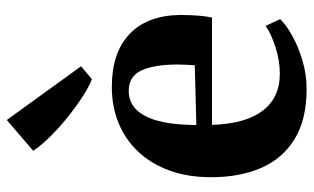

<svg xmlns="http://www.w3.org/2000/svg" viewBox="-195 -695 902 552"><g transform="rotate(-90 256.0 -419.0)"><path d="M276 11.5Q188.5 11.5 132.2 -23Q76 -57.5 49.2 -119.2Q22.5 -181 22.5 -263Q22.5 -330 41.8 -382.8Q61 -435.5 95.8 -472.5Q130.5 -509.5 178 -529Q225.5 -548.5 282 -548.5Q380 -548.5 433.5 -498.2Q487 -448 489 -354.5Q489 -322 487 -298.8Q485 -275.5 481.5 -260.5H173Q174.5 -213 184.5 -176.8Q194.5 -140.5 213 -115.8Q231.5 -91 258.2 -78.2Q285 -65.5 321 -65.5Q357.5 -65.5 396.5 -78Q435.5 -90.5 457.5 -106.5L477 -64.5Q461.5 -48 430.5 -30.5Q399.5 -13 359.2 -0.8Q319 11.5 276 11.5ZM172.5 -305.5 344.5 -310Q345.5 -322.5 345.8 -334.8Q346 -347 346.5 -359.5Q346.5 -425.5 329.8 -462.8Q313 -500 270 -500Q249 -500 231.5 -489.8Q214 -479.5 200.8 -456.8Q187.5 -434 180.2 -396.8Q173 -359.5 172.5 -305.5ZM303.5 -606Q281 -615 252 -634Q223 -653 193 -677.2Q163 -701.5 138 -727Q113 -752.5 98.5 -774.5L187 -850.5L341.5 -637L304.5 -606Z"/></g></svg>

Font: Merriweather 72pt
Style: Bold
Weight: 700
Version: Version 2.100